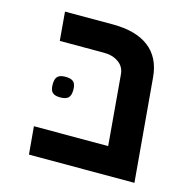

<svg xmlns="http://www.w3.org/2000/svg" viewBox="-93 -701 786 793"><g transform="rotate(15 300.0 -304.5)"><path d="M88 -118.5H405.5L379.5 -420Q376.5 -451 351.2 -468.8Q326 -486.5 289.5 -486.5H100L89.5 -609H294.5Q392.5 -609 448 -567Q503.5 -525 511 -442L549.5 0H98.5ZM118 -305.5Q118 -329.5 128 -339.5Q138 -349.5 161.5 -349.5Q186 -349.5 196.2 -339.5Q206.5 -329.5 206.5 -305.5Q206.5 -281.5 196.2 -271.5Q186 -261.5 161.5 -261.5Q138 -261.5 128 -271.5Q118 -281.5 118 -305.5Z"/></g></svg>

Font: JuliaMono
Style: Bold Italic
Weight: 700
Italic angle: -9°
Monospace: yes
Designer: cormullion
Foundry: corm
Version: Version 0.057; ttfautohint (v1.8.4)